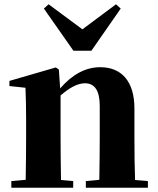

<svg xmlns="http://www.w3.org/2000/svg" viewBox="-20 -877 737 897"><path d="M323 -640 185 -837 207 -857 365 -740 522 -857 544 -837 407 -640ZM671 -31V0H381V-31L444 -37Q446 -153 446 -238V-382Q446 -488 377 -488Q328 -488 263 -431V-238Q263 -154 265 -36L322 -31V0H33V-31L100 -37Q102 -155 102 -238V-321Q102 -395 99 -467L24 -475V-499L241 -562L255 -552L261 -464Q347 -563 448 -563Q522 -563 564 -516Q608 -465 608 -370V-238Q608 -123 611 -36Z"/></svg>

Font: Source Han Serif CN Heavy
Style: Regular
Weight: 900
Designer: Ryoko NISHIZUKA  (kana & ideographs); Frank Grießhammer (Latin, Greek & Cyrillic); Wenlong ZHANG  (bopomofo); Sandoll Co
Foundry: Adobe Systems Incorporated
Version: Version 1.000;PS 1;hotconv 16.6.53;makeotf.lib2.5.65590